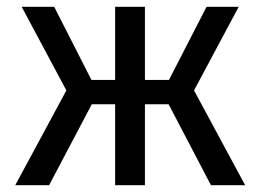

<svg xmlns="http://www.w3.org/2000/svg" viewBox="-20 -547 769 567"><path d="M553 -280 704 0H603L478 -239H408V0H320V-239H251L125 0H25L176 -280L44 -527H140L250 -311H320V-527H408V-311H479L590 -527H685Z"/></svg>

Font: FiraGO
Style: Regular
Weight: 400
Designer: bBox Type
Foundry: bBox Type GmbH
Version: Version 1.001;April 20, 2020;FontCreator 12.0.0.2555 64-bit